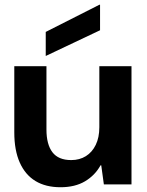

<svg xmlns="http://www.w3.org/2000/svg" viewBox="-20 -774 619 806"><path d="M234 12Q172 12 129 -14Q86 -40 63 -91.5Q40 -143 40 -218V-496H175V-230Q175 -168 200 -135Q225 -102 279 -102Q314 -102 340.5 -118.5Q367 -135 382 -166Q397 -197 397 -240V-496H532V0H416L405 -80H402Q379 -38 337 -13Q295 12 234 12ZM172 -539V-640L397 -754H400V-647Z"/></svg>

Font: DM Sans 36pt
Style: Bold
Weight: 700
Version: Version 4.004;gftools[0.9.30]